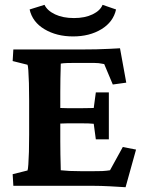

<svg xmlns="http://www.w3.org/2000/svg" viewBox="-20 -781 608 807"><path d="M507.8 5.9Q479.5 3.9 441.4 2Q403.3 0 372.1 0H36.1L33.2 -48.8L95.7 -64.5Q97.7 -69.3 99.1 -89.8Q100.6 -110.4 101.6 -142.6Q102.5 -174.8 102.5 -214.8V-358.4Q102.5 -398.4 101.6 -431.6Q100.6 -464.8 99.1 -484.9Q97.7 -504.9 95.7 -508.8L33.2 -524.4L36.1 -573.2H336.9Q356.4 -573.2 384.3 -573.7Q412.1 -574.2 439 -575.7Q465.8 -577.1 484.4 -578.1L510.7 -433.6L454.1 -425.8L418 -511.7Q404.3 -514.6 394.5 -515.6Q384.8 -516.6 373 -516.6H298.8Q280.3 -516.6 263.2 -516.1Q246.1 -515.6 235.4 -513.7Q235.4 -505.9 234.9 -490.2Q234.4 -474.6 233.9 -450.2Q233.4 -425.8 233.4 -393.6V-187.5Q233.4 -156.2 233.9 -131.8Q234.4 -107.4 234.9 -90.8Q235.4 -74.2 235.4 -65.4Q252.9 -63.5 272 -62.5Q291 -61.5 320.3 -61.5H373Q397.5 -61.5 409.7 -62Q421.9 -62.5 428.2 -63.5Q434.6 -64.5 442.4 -65.4L496.1 -163.1L551.8 -152.3ZM382.8 -195.3 374 -260.7Q367.2 -261.7 352.1 -262.2Q336.9 -262.7 318.4 -262.7H266.6Q249 -262.7 234.4 -261.7Q219.7 -260.7 211.9 -259.8V-329.1Q219.7 -328.1 234.4 -327.1Q249 -326.2 266.6 -326.2H318.4Q336.9 -326.2 352.1 -326.7Q367.2 -327.1 374 -327.1L382.8 -392.6H437.5V-195.3ZM411.1 -760.7 467.8 -741.2Q456.1 -688.5 406.2 -658.2Q356.4 -627.9 287.1 -627.9Q217.8 -627.9 167 -658.2Q116.2 -688.5 104.5 -741.2L167 -760.7Q178.7 -736.3 211.4 -720.7Q244.1 -705.1 291 -705.1Q336.9 -705.1 369.1 -720.7Q401.4 -736.3 411.1 -760.7Z"/></svg>

Font: Crimson Pro
Style: Bold
Weight: 700
Designer: Jacques Le Bailly
Foundry: Baron von Fonthausen
Version: Version 1.003